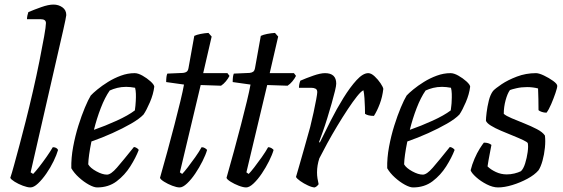

<svg xmlns="http://www.w3.org/2000/svg" viewBox="-20 -820 2463 840"><path d="M113 0Q100 0 80 -7.5Q60 -15 44 -25Q28 -35 25 -42Q31 -59 41.5 -97.5Q52 -136 65.5 -186Q79 -236 92 -288Q108 -351 124 -420.5Q140 -490 152.5 -552.5Q165 -615 173 -660Q181 -705 181 -719Q181 -736 158 -736H98Q98 -743 100 -752.5Q102 -762 104 -767Q130 -778 161 -789Q192 -800 214 -800Q236 -800 253 -788Q270 -776 270 -754Q270 -751 266 -731.5Q262 -712 257 -690L114 -66L125 -59Q135 -69 151 -89.5Q167 -110 183.5 -133.5Q200 -157 211 -176Q228 -176 234 -164Q228 -143 214.5 -115Q201 -87 183 -61Q165 -35 146.5 -17.5Q128 0 113 0Z M405 0Q391 0 369 -12Q347 -24 325.5 -43.5Q304 -63 292 -84Q291 -129 300 -177.5Q309 -226 323 -270.5Q337 -315 351.5 -349.5Q366 -384 377 -402Q386 -412 406 -428.5Q426 -445 452.5 -461.5Q479 -478 509 -489Q539 -500 569 -500Q584 -500 603.5 -489Q623 -478 638.5 -464Q654 -450 655 -441Q651 -408 636 -373Q621 -338 608 -319Q590 -300 553.5 -279Q517 -258 471.5 -237.5Q426 -217 380 -201Q367 -137 366 -101Q375 -85 401.5 -70.5Q428 -56 448 -56Q465 -56 491.5 -86.5Q518 -117 566 -177Q573 -176 579 -172Q585 -168 587 -164Q574 -130 550 -92Q526 -54 490.5 -27Q455 0 405 0ZM391 -252Q440 -269 490.5 -292Q541 -315 570 -337Q571 -346 572.5 -357.5Q574 -369 574 -378Q575 -394 574.5 -409.5Q574 -425 571 -436Q560 -438 550.5 -439Q541 -440 532 -440Q511 -440 493 -435.5Q475 -431 460 -424Q439 -394 421 -347.5Q403 -301 391 -252Z M766 0Q753 0 733.5 -7.5Q714 -15 698 -25Q682 -35 680 -42Q696 -98 712.5 -158.5Q729 -219 743.5 -275Q758 -331 769 -376.5Q780 -422 785 -450L707 -461Q707 -487 712 -498L781 -501Q791 -502 797 -506.5Q803 -511 805 -524L830 -663Q840 -668 857.5 -671.5Q875 -675 892 -676L906 -660L869 -500H975L984 -488Q978 -476 968 -464Q958 -452 947 -445L858 -448L767 -66L777 -59Q786 -68 801.5 -88Q817 -108 834 -132Q851 -156 862 -176Q870 -176 876.5 -172Q883 -168 886 -164Q880 -143 866 -115Q852 -87 834.5 -61Q817 -35 798.5 -17.5Q780 0 766 0Z M1057 0Q1044 0 1024.5 -7.5Q1005 -15 989 -25Q973 -35 971 -42Q987 -98 1003.5 -158.5Q1020 -219 1034.5 -275Q1049 -331 1060 -376.5Q1071 -422 1076 -450L998 -461Q998 -487 1003 -498L1072 -501Q1082 -502 1088 -506.5Q1094 -511 1096 -524L1121 -663Q1131 -668 1148.5 -671.5Q1166 -675 1183 -676L1197 -660L1160 -500H1266L1275 -488Q1269 -476 1259 -464Q1249 -452 1238 -445L1149 -448L1058 -66L1068 -59Q1077 -68 1092.5 -88Q1108 -108 1125 -132Q1142 -156 1153 -176Q1161 -176 1167.5 -172Q1174 -168 1177 -164Q1171 -143 1157 -115Q1143 -87 1125.5 -61Q1108 -35 1089.5 -17.5Q1071 0 1057 0Z M1357 0Q1346 0 1327.5 -8.5Q1309 -17 1293.5 -28Q1278 -39 1275 -46Q1279 -60 1288.5 -92.5Q1298 -125 1310.5 -169.5Q1323 -214 1337 -264Q1345 -296 1352 -328.5Q1359 -361 1363.5 -385.5Q1368 -410 1368 -417Q1368 -428 1360.5 -432Q1353 -436 1341 -436H1288Q1288 -452 1294 -467Q1319 -478 1350.5 -489Q1382 -500 1402 -500Q1451 -500 1451 -454Q1451 -445 1445.5 -422Q1440 -399 1431 -367.5Q1422 -336 1412 -303.5Q1402 -271 1392 -243Q1382 -215 1376 -199L1379 -196Q1400 -239 1426.5 -291.5Q1453 -344 1482.5 -391.5Q1512 -439 1540 -469.5Q1568 -500 1591 -500Q1604 -500 1619 -486Q1634 -472 1645 -455.5Q1656 -439 1657 -431Q1653 -396 1641.5 -365.5Q1630 -335 1616 -313Q1590 -313 1577 -322Q1577 -331 1576.5 -350.5Q1576 -370 1574.5 -391Q1573 -412 1570 -425Q1560 -421 1542 -398.5Q1524 -376 1501.5 -342Q1479 -308 1455.5 -269Q1432 -230 1411.5 -192.5Q1391 -155 1377 -127Q1367 -96 1367 -66Q1367 -52 1369 -39.5Q1371 -27 1374 -14Q1372 -11 1368 -7Q1364 -3 1357 0Z M1787 0Q1773 0 1751 -12Q1729 -24 1707.5 -43.5Q1686 -63 1674 -84Q1673 -129 1682 -177.5Q1691 -226 1705 -270.5Q1719 -315 1733.5 -349.5Q1748 -384 1759 -402Q1768 -412 1788 -428.5Q1808 -445 1834.5 -461.5Q1861 -478 1891 -489Q1921 -500 1951 -500Q1966 -500 1985.5 -489Q2005 -478 2020.5 -464Q2036 -450 2037 -441Q2033 -408 2018 -373Q2003 -338 1990 -319Q1972 -300 1935.5 -279Q1899 -258 1853.5 -237.5Q1808 -217 1762 -201Q1749 -137 1748 -101Q1757 -85 1783.5 -70.5Q1810 -56 1830 -56Q1847 -56 1873.5 -86.5Q1900 -117 1948 -177Q1955 -176 1961 -172Q1967 -168 1969 -164Q1956 -130 1932 -92Q1908 -54 1872.5 -27Q1837 0 1787 0ZM1773 -252Q1822 -269 1872.5 -292Q1923 -315 1952 -337Q1953 -346 1954.5 -357.5Q1956 -369 1956 -378Q1957 -394 1956.5 -409.5Q1956 -425 1953 -436Q1942 -438 1932.5 -439Q1923 -440 1914 -440Q1893 -440 1875 -435.5Q1857 -431 1842 -424Q1821 -394 1803 -347.5Q1785 -301 1773 -252Z M2159 0Q2136 0 2109.5 -13.5Q2083 -27 2063 -45Q2043 -63 2039 -75Q2045 -100 2056 -125.5Q2067 -151 2079 -170Q2091 -189 2097 -196Q2118 -196 2130 -186Q2127 -169 2122 -144Q2117 -119 2113 -92Q2127 -78 2149.5 -67.5Q2172 -57 2197 -57Q2214 -57 2230.5 -61Q2247 -65 2259 -71Q2270 -81 2277.5 -105Q2285 -129 2288.5 -154.5Q2292 -180 2289 -194Q2286 -199 2268 -207.5Q2250 -216 2224 -226.5Q2198 -237 2172 -248Q2146 -259 2127.5 -270.5Q2109 -282 2106 -292Q2106 -304 2109 -328.5Q2112 -353 2118.5 -379.5Q2125 -406 2137 -422Q2147 -433 2174.5 -451.5Q2202 -470 2241.5 -485Q2281 -500 2325 -500Q2338 -500 2360 -489.5Q2382 -479 2400 -466Q2418 -453 2418 -444Q2418 -436 2410 -412.5Q2402 -389 2391.5 -364.5Q2381 -340 2371 -327Q2360 -327 2350 -330.5Q2340 -334 2336 -338Q2336 -357 2335.5 -386Q2335 -415 2334 -433Q2323 -436 2310.5 -437.5Q2298 -439 2286 -439Q2261 -439 2239.5 -434Q2218 -429 2211 -426Q2200 -411 2192 -381.5Q2184 -352 2184 -322Q2194 -313 2219 -302.5Q2244 -292 2274 -280Q2304 -268 2329 -255Q2354 -242 2364 -227Q2367 -204 2364 -174Q2361 -144 2353.5 -117Q2346 -90 2336 -75Q2319 -55 2287.5 -38Q2256 -21 2221.5 -10.5Q2187 0 2159 0Z"/></svg>

Font: Texturina Light
Style: Italic
Weight: 300
Italic angle: -11°
Designer: Guillermo Torres Carreño
Foundry: Omnibus-Type
Version: Version 1.002; ttfautohint (v1.8.3)